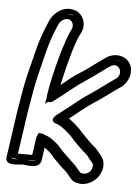

<svg xmlns="http://www.w3.org/2000/svg" viewBox="-57 -792 673 920"><g transform="rotate(5 279.5 -332.5)"><path d="M466 -2C469 -25 465 -44 449 -62L443 -70C439 -75 435 -79 432 -83C422 -97 405 -108 394 -119C382 -131 364 -148 351 -163L339 -176C331 -185 301 -212 283 -224C325 -256 355 -284 396 -310C428 -330 467 -360 496 -381L517 -395C555 -421 572 -477 548 -514C526 -548 473 -559 430 -527L410 -513C367 -481 337 -459 317 -447C283 -426 257 -403 228 -380C254 -499 282 -593 298 -624L304 -635C330 -686 301 -732 267 -743C218 -760 170 -727 152 -691L147 -681C147 -680 146 -680 146 -679C123 -626 107 -579 97 -538C80 -468 63 -411 51 -343L33 -235L1 -13C-5 31 65 15 81 15C96 15 163 33 170 -13L179 -75C185 -70 193 -64 199 -60C208 -54 219 -38 228 -29C246 -11 266 10 285 26C298 37 301 44 315 60C328 76 347 83 369 83C416 83 459 45 466 -2ZM376 33C364 33 360 30 356 26C348 16 341 8 337 3C327 -9 317 -16 305 -28C287 -46 266 -64 250 -84C237 -100 224 -107 208 -120C199 -127 185 -132 174 -136C174 -136 140 -158 134 -114L123 -35H89H54L83 -235L101 -341C113 -408 129 -464 146 -533C155 -570 169 -614 191 -664C197 -678 203 -687 217 -694C249 -709 271 -680 259 -652L254 -642C233 -601 185 -440 168 -323C168 -323 166 -271 207 -305C218 -314 230 -323 242 -332C272 -355 303 -383 339 -406C361 -420 394 -444 436 -475L456 -489C494 -518 529 -465 492 -435L472 -421C458 -412 443 -400 425 -387C388 -359 353 -339 316 -309C298 -294 274 -275 246 -254C238 -248 231 -242 224 -237C224 -237 182 -206 227 -193C237 -190 250 -183 267 -169C285 -155 296 -144 299 -141L311 -127C324 -112 343 -95 356 -82C366 -72 381 -61 390 -50C394 -45 397 -39 402 -34L409 -26C416 -19 418 -12 416 -2C413 18 396 33 376 33ZM442 -6C437 28 402 58 369 58C352 58 341 52 334 44C322 29 316 20 301 7C283 -8 264 -29 245 -47C239 -53 229 -69 214 -80C208 -85 200 -91 194 -95L160 -121L145 -17C143 -2 116 -10 81 -10C64 -10 37 -5 26 -9L58 -231L76 -338C88 -405 104 -461 121 -532C131 -572 147 -617 169 -669L174 -679C189 -708 226 -731 259 -720C260 -720 262 -719 263 -718C282 -709 299 -681 282 -647L276 -636C257 -600 229 -506 203 -386L189 -317L243 -361C273 -385 298 -406 330 -426C351 -439 382 -461 425 -493L445 -507C479 -532 514 -521 527 -501C542 -478 532 -435 503 -416L482 -402L481 -401C452 -380 414 -351 383 -332C340 -305 309 -274 268 -243L240 -222L269 -203C284 -193 315 -166 320 -160L332 -146C346 -129 365 -114 376 -102C390 -88 406 -77 412 -69C415 -64 419 -58 424 -53L430 -46C441 -34 444 -23 442 -6ZM376 58C408 58 436 34 441 2C442 -5 443 -14 440 -23C438 -31 432 -38 428 -43L421 -51C417 -56 413 -61 410 -65L409 -66C397 -80 382 -91 374 -99C360 -113 341 -131 330 -144L318 -157C312 -164 301 -173 283 -188C266 -202 251 -211 238 -216H239C248 -222 254 -229 261 -234C289 -256 314 -275 332 -290C366 -319 401 -338 440 -367C458 -381 474 -392 486 -400L507 -414L508 -415C537 -438 539 -475 522 -499C505 -523 470 -530 441 -509L421 -495C378 -463 347 -440 326 -427C288 -403 256 -374 227 -352C215 -343 202 -334 193 -326C211 -441 258 -595 276 -630L282 -641V-642C289 -658 290 -676 283 -691C271 -719 238 -730 207 -716C186 -706 176 -689 169 -674C146 -623 130 -578 121 -539C104 -470 89 -415 77 -346L58 -239L25 -11L53 -10H89H124L145 -11L159 -110C159 -112 160 -115 160 -115H161L163 -114L166 -113C176 -109 189 -104 192 -101C210 -86 221 -81 230 -69C248 -47 269 -27 287 -10C300 3 310 9 318 19C322 24 328 32 336 42C345 53 360 58 376 58ZM421 -4C415 40 372 58 369 58C367 58 363 59 356 50C343 35 338 27 322 13C304 -2 286 -23 267 -41C261 -47 251 -63 235 -75C228 -80 220 -85 215 -89L144 -145L125 -15C124 -11 123 -7 122 -6C113 -6 106 -10 81 -10C61 -10 54 -7 45 -7C45 -9 46 -9 46 -11L78 -233L96 -340C108 -407 124 -463 141 -534C151 -574 168 -621 190 -673V-674L195 -684C199 -693 206 -700 213 -707C234 -727 243 -722 243 -722C251 -719 283 -685 261 -642L255 -631C237 -596 209 -503 183 -383L162 -284L265 -366C295 -390 319 -412 350 -431C371 -444 403 -466 446 -498L466 -512C475 -519 481 -520 484 -521C484 -521 493 -525 505 -506C523 -477 507 -428 482 -411L461 -397L460 -396C431 -375 393 -346 363 -327C319 -299 287 -269 247 -238L226 -222L249 -207C263 -198 294 -171 299 -166L310 -152C324 -135 344 -119 355 -107C370 -92 384 -83 390 -74C393 -69 397 -64 402 -59L409 -51C420 -38 424 -24 421 -4ZM376 58C439 58 458 22 461 0C463 -13 460 -26 450 -37L443 -45C439 -50 435 -55 432 -59L431 -60L430 -61C418 -75 403 -86 395 -94L362 -127C358 -131 354 -134 351 -138L340 -152C334 -159 323 -168 304 -183C286 -197 271 -208 253 -214C255 -217 260 -221 260 -221C269 -228 277 -234 283 -239C311 -261 334 -280 353 -295C387 -323 421 -342 461 -372C480 -386 494 -397 506 -405L528 -419L529 -420C562 -446 559 -480 537 -501C532 -506 526 -510 517 -514C483 -529 439 -518 420 -504L400 -490C357 -458 326 -436 305 -423C271 -402 243 -377 218 -357C238 -468 279 -601 297 -635L303 -646C313 -668 311 -691 286 -708C263 -724 218 -726 189 -713C162 -700 154 -684 148 -670C125 -619 110 -574 101 -536C84 -467 68 -412 56 -344L38 -237L6 -12L52 -10H89H125L165 -11L178 -101C191 -91 196 -87 203 -80C205 -78 206 -76 208 -74C226 -52 248 -33 266 -16C280 -3 288 4 296 14C300 19 307 26 315 36C323 46 346 58 376 58Z"/></g></svg>

Font: AppleStorm
Style: XbdFaxIta
Weight: 800
Foundry: Cannot Into Space Fonts
Version: Version 1.01